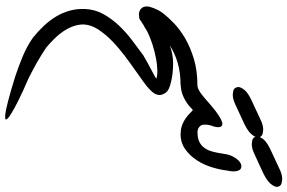

<svg xmlns="http://www.w3.org/2000/svg" viewBox="-204 -228 1108 740"><g transform="rotate(90 350.0 142.0)"><path d="M308.6 0Q260.3 0 222.2 11.2Q184.1 22.5 155.3 41.5Q171.4 35.2 189.5 32Q207.5 28.8 223.1 28.8Q244.1 28.8 262.9 31Q281.7 33.2 296.4 36.9Q311 40.5 321 44.9Q331.1 49.3 334 54.2Q335 55.2 336.4 56.2Q339.4 58.1 339.4 61Q346.2 71.3 346.2 81.1Q346.2 85 343.8 93.5Q341.3 102.1 328.4 115.5Q315.4 128.9 295.4 143.1Q275.4 157.2 252.9 173.3Q225.6 192.4 195.1 215.3Q164.6 238.3 138.2 263.9Q111.8 289.6 93.8 317.1Q75.7 344.7 74.2 373.5Q74.2 394 81.1 413.3Q87.9 432.6 99.9 450.7Q111.8 468.8 128.2 485.4Q144.5 502 163.6 518.1Q192.9 537.6 221.7 554Q250.5 570.3 282.7 586.4Q329.6 606.4 364 623.5Q398.4 640.6 417.7 652.6Q437 664.6 439.9 670.9Q440.4 671.9 440.4 672.9Q440.4 676.3 431.6 676.3Q429.2 676.3 419.4 675.5Q409.7 674.8 372.3 665.5Q335 656.2 274.4 637.2Q235.8 624.5 196.8 608.2Q157.7 591.8 125.5 569.3Q100.1 548.8 79.1 526.4Q58.1 503.9 43.2 479Q28.3 454.1 21 426.8Q14.6 403.8 14.6 378.4V369.1Q16.1 331.1 33.7 298.8Q51.3 266.6 77.1 239Q103 211.4 133.8 188Q164.6 164.6 193.4 143.6Q209.5 134.3 225.3 125.5Q241.2 116.7 254.2 110.1Q267.1 103.5 274.9 98.9Q282.7 94.2 282.7 92.8Q270 89.4 253.4 89.4Q245.6 89.4 227.1 91.3Q208.5 93.3 179.7 100.3Q150.9 107.4 125 117.9Q99.1 128.4 83 139.6Q76.2 142.6 72.3 145.8Q68.4 148.9 61.5 152.3Q55.2 158.7 46.9 159.7Q38.6 160.6 31.7 160.6Q12.7 157.2 6.8 142.6Q4.9 137.2 4.9 130.4Q4.9 119.6 10.7 105.5Q13.7 98.6 17.8 89.1Q22 79.6 31.7 66.9Q46.4 47.9 70.3 24.9Q94.2 2 128.7 -18.1Q163.1 -38.1 208 -51.5Q252.9 -64.9 308.6 -64.9Z M380.4 -210Q360.8 -201.2 346.2 -201.2Q341.3 -201.2 330.6 -203.1Q319.8 -205.1 316.4 -216.8Q315.4 -219.2 315.4 -222.2Q315.4 -232.4 327.4 -247.1Q339.4 -261.7 376 -277.8L447.3 -311Q464.8 -318.4 479 -318.4Q484.4 -318.4 495.1 -316.2Q505.9 -314 509.3 -302.2Q509.8 -300.3 509.8 -298.3Q509.8 -287.6 496.3 -272Q482.9 -256.3 442.9 -238.8ZM468.8 -132.8Q466.3 -125.5 462.9 -113.8Q460.4 -104.5 460.4 -96.2Q460.4 -93.8 460.7 -86.9Q460.9 -80.1 469 -72.3Q477.1 -64.5 497.6 -64.5V-0.5H491.7Q480 -0.5 468.3 -3.9Q456.5 -7.3 445.1 -13.9Q433.6 -20.5 423.6 -29.3Q413.6 -38.1 404.3 -47.4L398.9 -43Q380.4 -23.9 355.7 -12.2Q331.1 -0.5 304.7 -0.5V-64.5Q315.9 -64.5 327.1 -70.3Q338.4 -76.2 349.6 -85.9Q351.6 -86.9 358.4 -93Q365.2 -99.1 374.8 -107.4Q384.3 -115.7 395.8 -125.2Q407.2 -134.8 418.7 -142.6Q430.2 -150.4 440.4 -155.8Q450.7 -161.1 458 -161.1Q464.8 -161.1 468.3 -154.8Q470.2 -150.9 470.2 -145Q470.2 -139.6 468.8 -132.8Z M570.8 -283.2Q551.3 -274.4 536.6 -274.4Q531.7 -274.4 521 -276.4Q510.3 -278.3 506.8 -290Q505.9 -292.5 505.9 -295.4Q505.9 -305.7 517.8 -320.3Q529.8 -335 566.4 -351.1L637.7 -384.3Q655.3 -391.6 669.4 -391.6Q674.8 -391.6 685.5 -389.4Q696.3 -387.2 699.7 -375.5Q700.2 -373.5 700.2 -371.6Q700.2 -360.8 686.8 -345.2Q673.3 -329.6 633.3 -312ZM637.2 -178.7Q634.3 -152.3 624.8 -121.1Q615.2 -89.8 597.9 -63Q580.6 -36.1 555.4 -18.1Q530.3 0 496.6 0H492.2V-65.4Q512.7 -65.4 526.1 -72Q539.6 -78.6 548.1 -89.4Q556.6 -100.1 561.3 -113.5Q565.9 -127 568.4 -140.6Q571.8 -160.2 574.7 -176.8Q577.6 -193.4 587.9 -209.5Q598.1 -225.6 609.4 -231.4Q615.7 -234.4 621.1 -234.4Q625 -234.4 630.6 -231.7Q636.2 -229 639.6 -215.3Q640.6 -210.4 640.6 -204.1Q640.6 -193.4 637.2 -178.7Z"/></g></svg>

Font: DimaLove
Style: regular
Weight: 400
Designer: R.Balvardi
Foundry: Dima Software Group
Version: Version 1.00;May 4, 2019;FontCreator 11.5.0.2427 64-bit